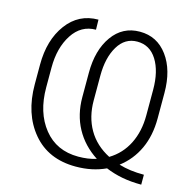

<svg xmlns="http://www.w3.org/2000/svg" viewBox="-107 -829 957 950"><g transform="rotate(15 371.5 -354.0)"><path d="M697.8 12.7Q645.5 12.7 600.1 4.2Q554.7 -4.4 513.7 -21.5Q479 -5.4 441.2 2.4Q403.3 10.3 360.4 10.3Q220.2 10.3 140.4 -84.7Q60.5 -179.7 60.5 -330.6V-431.2Q60.5 -558.1 121.1 -639.6Q181.6 -721.2 282.2 -721.2L283.2 -669.9Q207.5 -669.9 163.3 -601.8Q119.1 -533.7 119.1 -432.1V-330.6Q119.1 -202.1 183.8 -121.3Q248.5 -40.5 360.4 -40.5Q385.7 -40.5 408.4 -43.7Q431.2 -46.9 452.6 -53.7Q380.4 -100.6 342.3 -170.9Q304.2 -241.2 304.2 -330.1V-455.1Q304.2 -571.3 356.2 -644Q408.2 -716.8 496.6 -716.8Q585 -716.8 638.2 -644.5Q691.4 -572.3 691.4 -455.1V-324.7Q691.4 -236.8 659.9 -168.7Q628.4 -100.6 568.8 -55.2Q598.1 -46.4 629.6 -42.2Q661.1 -38.1 697.8 -38.1ZM362.8 -329.1Q362.8 -244.6 399.7 -180.7Q436.5 -116.7 509.3 -79.1Q569.8 -115.7 601.6 -179.2Q633.3 -242.7 633.3 -324.7V-456.1Q633.3 -550.3 597.2 -608.2Q561 -666 496.6 -666Q433.6 -666 398.2 -606.9Q362.8 -547.9 362.8 -456.1Z"/></g></svg>

Font: Roboto Web
Style: Light
Weight: 300
Designer: Google
Version: Version 1.200310; 2013